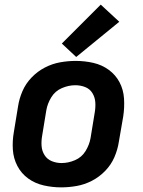

<svg xmlns="http://www.w3.org/2000/svg" viewBox="-20 -801 616 829"><path d="M244 8Q277 8 311 2Q345 -4 377 -20.5Q409 -37 434.5 -63.5Q460 -90 474 -122.5Q488 -155 493 -188L512 -298Q518 -337 515.5 -375.5Q513 -414 496 -446Q479 -478 449.5 -499.5Q420 -521 383 -529.5Q346 -538 307 -538Q274 -538 240 -532Q206 -526 174 -509.5Q142 -493 116.5 -466.5Q91 -440 77 -407.5Q63 -375 58 -342L40 -232Q33 -193 35.5 -155Q38 -117 55 -84.5Q72 -52 101.5 -30.5Q131 -9 168.5 -0.5Q206 8 244 8ZM246 -97Q224 -97 204 -105Q184 -113 172.5 -131Q161 -149 159.5 -171Q158 -193 162 -215L180 -325Q185 -354 201.5 -381Q218 -408 247 -420.5Q276 -433 305 -433Q328 -433 348 -425Q368 -417 379 -399Q390 -381 391.5 -359.5Q393 -338 389 -315L371 -205Q366 -176 349.5 -149Q333 -122 304 -109.5Q275 -97 246 -97ZM309 -555 495 -707 415 -781 247 -613Z"/></svg>

Font: Iosevka Sparkle
Style: Bold Italic
Weight: 700
Italic angle: -9°
Designer: Belleve Invis
Foundry: Belleve Invis
Version: Version 4.5.0; ttfautohint (v1.8.3)